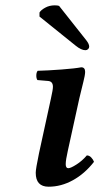

<svg xmlns="http://www.w3.org/2000/svg" viewBox="-20 -688 372 719"><path d="M276.9 -318.8 233.9 -123Q226.1 -88.9 226.1 -73.2Q226.1 -58.1 235.8 -58.1Q244.6 -58.1 266.1 -71.8Q287.6 -85.4 305.2 -106Q314.5 -106 321.8 -98.1Q329.1 -90.3 332 -82Q297.4 -37.6 253.2 -13.2Q209 11.2 162.1 11.2Q113.8 11.2 113.8 -41Q113.8 -55.2 126 -113.8L170.9 -319.8Q178.2 -352.5 178.2 -362.8Q178.2 -383.3 160.2 -384.8L120.1 -388.2Q115.7 -394.5 116 -405.8Q116.2 -417 121.1 -422.9Q158.2 -423.8 210 -427.7Q261.7 -431.6 284.2 -436Q298.8 -436 298.8 -418.9Q298.8 -413.1 296.9 -402.6Q294.9 -392.1 292.2 -381.6Q289.6 -371.1 284.9 -351.8Q280.3 -332.5 276.9 -318.8ZM201.2 -666 303.2 -537.1Q314 -523.4 314 -513.2Q314 -507.8 309.8 -503.9Q305.7 -500 299.8 -500Q284.2 -500 263.2 -517.1L127.9 -626V-641.1Q133.3 -650.4 149.2 -659.2Q165 -668 185.1 -668Q195.3 -668 201.2 -666Z"/></svg>

Font: Common Serif SemiBold
Style: Italic
Weight: 600
Italic angle: -12°
Designer: Philipp H. Poll, Khaled Hosny
Foundry: Stefan Peev, Context Ltd.
Version: Version 1.026